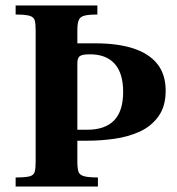

<svg xmlns="http://www.w3.org/2000/svg" viewBox="-20 -680 645 700"><path d="M37 0V-33Q72 -33 87.5 -37Q103 -41 106.5 -53.5Q110 -66 110 -91V-569Q110 -594 106.5 -606Q103 -618 87.5 -622.5Q72 -627 37 -627V-660H335V-627Q304 -627 288 -623Q272 -619 267 -606.5Q262 -594 262 -569V-522H328Q409 -522 466 -503.5Q523 -485 553.5 -447Q584 -409 584 -349Q584 -292 557.5 -255.5Q531 -219 489 -200Q447 -181 397 -174Q347 -167 299 -167H262V-91Q262 -67 266 -54.5Q270 -42 286.5 -37.5Q303 -33 337 -33V0ZM262 -207H298Q363 -207 396 -241Q429 -275 429 -345Q429 -413 398 -447.5Q367 -482 308 -482Q279 -482 270.5 -475Q262 -468 262 -449Z"/></svg>

Font: Frank Ruhl Libre
Style: Bold
Weight: 700
Designer: Yanek Iontef
Foundry: Fontef
Version: Version 6.004